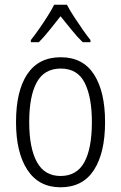

<svg xmlns="http://www.w3.org/2000/svg" viewBox="-20 -785 514 815"><path d="M426 -267Q426 -136 378.5 -63Q331 10 237 10Q145 10 96.5 -63.5Q48 -137 48 -267Q48 -399 96 -470.5Q144 -542 238 -542Q332 -542 379 -469Q426 -396 426 -267ZM104 -267Q104 -157 136.5 -97.5Q169 -38 237 -38Q306 -38 338 -96.5Q370 -155 370 -267Q370 -373 339.5 -433.5Q309 -494 238 -494Q168 -494 136 -435.5Q104 -377 104 -267ZM264 -765Q276 -742 294.5 -713.5Q313 -685 332 -658Q351 -631 364 -615V-606H331Q308 -628 284 -658Q260 -688 237 -716Q215 -688 190.5 -657.5Q166 -627 145 -606H111V-615Q127 -635 145.5 -661.5Q164 -688 181.5 -715.5Q199 -743 210 -765Z"/></svg>

Font: Noto Sans Lao Looped Condensed Light
Style: Regular
Weight: 300
Width: 3
Designer: Mark Frömberg, Ben Mitchell
Foundry: The Fontpad Ltd
Version: Version 1.002; ttfautohint (v1.8.4.7-5d5b)